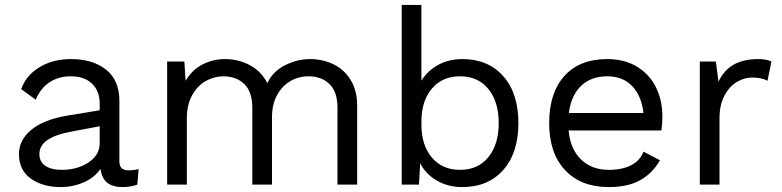

<svg xmlns="http://www.w3.org/2000/svg" viewBox="-20 -750 3178 780"><path d="M543 -63 538 0Q510 10 478 10Q439 10 416.5 -7Q394 -24 388 -64Q365 -29 320.5 -9.5Q276 10 227 10Q153 10 105 -24.5Q57 -59 57 -124Q57 -181 107 -222.5Q157 -264 252 -280L385 -302V-330Q385 -380 354 -410Q323 -440 268 -440Q218 -440 181.5 -416Q145 -392 125 -345L66 -388Q86 -444 140.5 -477Q195 -510 268 -510Q357 -510 411 -467Q465 -424 465 -340V-94Q465 -76 474 -67Q483 -58 503 -58Q523 -58 543 -63ZM385 -168V-237L273 -216Q206 -204 173 -181.5Q140 -159 140 -124Q140 -93 164 -76.5Q188 -60 231 -60Q294 -60 339.5 -90Q385 -120 385 -168Z M1431 -320V0H1351V-312Q1351 -377 1318.5 -408.5Q1286 -440 1233 -440Q1193 -440 1159.5 -420.5Q1126 -401 1105.5 -363.5Q1085 -326 1085 -274V0H1005V-312Q1005 -377 972.5 -408.5Q940 -440 887 -440Q851 -440 817 -421.5Q783 -403 761 -364Q739 -325 739 -267V0H659V-500H729L734 -422Q760 -466 802.5 -488Q845 -510 894 -510Q949 -510 995.5 -485Q1042 -460 1066 -412Q1088 -460 1138 -485Q1188 -510 1240 -510Q1290 -510 1333.5 -489.5Q1377 -469 1404 -426Q1431 -383 1431 -320Z M2086 -250Q2086 -129 2024.5 -59.5Q1963 10 1858 10Q1800 10 1754.5 -16.5Q1709 -43 1687 -87L1682 0H1612V-730H1692V-422Q1716 -462 1759.5 -486Q1803 -510 1858 -510Q1963 -510 2024.5 -440.5Q2086 -371 2086 -250ZM2006 -250Q2006 -337 1964 -388.5Q1922 -440 1849 -440Q1777 -440 1734.5 -390Q1692 -340 1692 -256V-244Q1692 -160 1734.5 -110Q1777 -60 1849 -60Q1922 -60 1964 -111.5Q2006 -163 2006 -250Z M2667 -220H2290Q2297 -144 2340.5 -102Q2384 -60 2453 -60Q2508 -60 2544.5 -79Q2581 -98 2594 -134L2661 -99Q2631 -46 2581 -18Q2531 10 2453 10Q2340 10 2275.5 -59Q2211 -128 2211 -250Q2211 -372 2272.5 -441Q2334 -510 2447 -510Q2517 -510 2568 -479Q2619 -448 2645 -395Q2671 -342 2671 -276Q2671 -248 2667 -220ZM2291 -291H2594Q2586 -361 2548 -400.5Q2510 -440 2447 -440Q2381 -440 2340.5 -401Q2300 -362 2291 -291Z M3114 -500 3098 -422Q3074 -435 3035 -435Q3003 -435 2972.5 -416.5Q2942 -398 2922.5 -360.5Q2903 -323 2903 -270V0H2823V-500H2888L2899 -418Q2941 -510 3059 -510Q3095 -510 3114 -500Z"/></svg>

Font: Work Sans
Style: Regular
Weight: 400
Designer: Wei Huang
Foundry: Wei Huang
Version: Version 1.500; ttfautohint (v1.6)